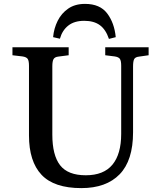

<svg xmlns="http://www.w3.org/2000/svg" viewBox="-20 -953 827 987"><path d="M398 14Q258 14 193.5 -54.5Q129 -123 129 -257V-615Q129 -640 122.5 -650Q116 -660 95 -663L44 -669V-710H333V-669L279 -662Q262 -660 255.5 -649.5Q249 -639 249 -612V-261Q249 -155 289 -103.5Q329 -52 421 -52Q513 -52 558 -106.5Q603 -161 603 -265V-615Q603 -640 596.5 -650Q590 -660 569 -663L521 -669V-710H744V-669L695 -662Q676 -660 670 -649.5Q664 -639 664 -611V-273Q664 -128 595 -57Q526 14 398 14ZM417 -933Q494 -933 531 -884Q568 -835 575 -762L540 -753Q524 -801 493.5 -823.5Q463 -846 413 -846Q362 -846 331 -821.5Q300 -797 288 -754L253 -762Q257 -807 276.5 -846Q296 -885 331 -909Q366 -933 417 -933Z"/></svg>

Font: Literata 36pt Medium
Style: Regular
Weight: 500
Designer: Latin by Veronika Burian and Jose Scaglione. Greek by Irene Vlachou. Cyrillic by Vera Evstafieva.
Foundry: TypeTogether
Version: Version 3.002